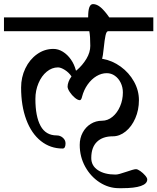

<svg xmlns="http://www.w3.org/2000/svg" viewBox="-34 -704 785 958"><path d="M405.8 -617.2Q405.8 -652.3 411.9 -668Q418 -683.6 430.2 -683.6Q449.7 -683.6 469.5 -666.3Q489.3 -648.9 511.2 -617.2H731V-548.3H505.4Q497.1 -548.3 492.4 -526.6Q487.8 -504.9 483.9 -466.3Q479.5 -422.4 475.1 -410.6H477.1Q526.4 -401.9 568.1 -371.6Q609.9 -341.3 634.5 -297.1Q659.2 -252.9 659.2 -204.1Q659.2 -155.3 641.1 -113.8Q623 -72.3 593 -48.1Q563 -23.9 529.3 -23.9Q478 -23.9 449.7 3.7Q421.4 31.2 421.4 84.5Q421.4 123 454.6 145Q487.8 167 542.5 167Q550.8 167 563.2 163.6Q575.7 160.2 597.7 152.8Q611.8 147.9 625 144Q638.2 140.1 644.5 140.1Q652.8 140.1 666.3 149.7Q679.7 159.2 690.2 171.4Q700.7 183.6 700.7 191.4Q700.7 212.9 668.9 223.9Q637.2 234.9 576.7 234.9H558.6Q508.3 234.9 463.4 206.1Q418.5 177.2 391.1 127.7Q363.8 78.1 363.8 19Q363.8 -15.1 378.7 -42.7Q393.6 -70.3 418.9 -85.9Q444.3 -101.6 475.1 -101.6Q503.4 -101.6 527.3 -121.3Q551.3 -141.1 565.2 -173.6Q579.1 -206.1 579.1 -242.7Q579.1 -268.6 568.4 -290.8Q557.6 -313 539.3 -325.9Q521 -338.9 498.5 -338.9Q472.2 -338.9 447.3 -324Q422.4 -309.1 403.3 -282.2Q384.3 -255.4 375.5 -221.7Q374 -213.9 370.8 -209Q367.7 -204.1 364.7 -204.1Q354 -204.1 339.4 -216.3Q324.7 -228.5 314 -244.9Q303.2 -261.2 303.2 -272Q303.2 -282.7 308.1 -296.1Q313 -309.6 322.8 -322.8Q309.6 -342.3 289.6 -355Q269.5 -367.7 255.4 -367.7Q225.1 -367.7 199.2 -346.4Q173.3 -325.2 158 -288.8Q142.6 -252.4 142.6 -210.4Q142.6 -123 168.5 -75.7Q194.3 -28.3 249 -28.3Q266.6 -28.3 279.8 -16.6Q293 -4.9 293 11.2Q293 22.9 289.6 30Q286.1 37.1 278.3 37.1Q217.3 37.1 170.2 -0.2Q123 -37.6 97.2 -106.7Q71.3 -175.8 71.3 -267.1Q71.3 -318.4 92.5 -362.8Q113.8 -407.2 150.9 -433.6Q188 -460 232.4 -460Q256.8 -460 279.8 -445.8Q302.7 -431.6 319.8 -407.2Q336.9 -382.8 344.7 -352.5H347.7Q377.9 -378.4 397.2 -410.6Q416.5 -442.9 416.5 -475.1Q416.5 -523.9 411.6 -548.3H-14.2V-617.2Z"/></svg>

Font: Dekko
Style: Regular
Weight: 400
Designer: Multiple
Foundry: Sorkin Type
Version: Version 2.001